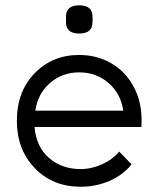

<svg xmlns="http://www.w3.org/2000/svg" viewBox="-20 -690 600 727"><path d="M478 -67.9Q445.8 -26.9 394.3 -4.9Q342.8 17.1 285.2 17.1Q179.7 17.1 111.8 -53.2Q43.9 -123.5 43.9 -232.9Q43.9 -343.3 111.1 -412.6Q178.2 -481.9 279.8 -481.9Q346.2 -481.9 399.9 -451.2Q453.6 -420.4 484.6 -364.5Q515.6 -308.6 516.1 -237.8Q516.1 -217.8 515.1 -209H110.8Q117.2 -133.8 165.8 -91.8Q214.4 -49.8 285.2 -49.8Q326.7 -49.8 366.9 -68.1Q407.2 -86.4 431.2 -116.2ZM113.8 -271H446.8Q437.5 -335.4 391.1 -375.7Q344.7 -416 279.8 -416Q215.3 -416 169.2 -375.7Q123 -335.4 113.8 -271ZM230 -603V-629.9Q231.4 -669.9 279.8 -669.9Q328.6 -669.9 330.1 -629.9Q331.5 -616.2 330.1 -603Q328.6 -563 279.8 -563Q231.4 -563 230 -603Z"/></svg>

Font: Kreadon
Style: Regular
Weight: 400
Designer: kohakuno
Foundry: StudioGnu
Version: Version 1.000;Glyphs 3.1.2 (3151)